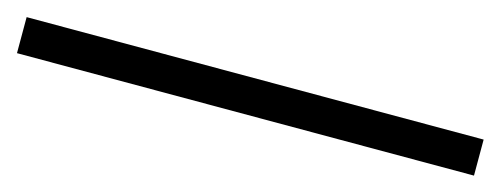

<svg xmlns="http://www.w3.org/2000/svg" viewBox="-20 -62 728 279"><g transform="rotate(15 344.0 78.0)"><path d="M0 51V105.2H687.5V51Z"/></g></svg>

Font: Manrope3 Light
Style: Regular
Weight: 300
Designer: Mikhail Sharanda
Foundry: Mikhail Sharanda
Version: Version 3.000;PS 003.000;hotconv 1.0.88;makeotf.lib2.5.64775